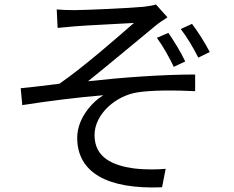

<svg xmlns="http://www.w3.org/2000/svg" viewBox="-20 -789 1040 853"><path d="M232 -747 236 -665C257 -667 287 -670 312 -672C355 -676 530 -684 575 -687C511 -631 353 -492 244 -417C194 -411 126 -402 72 -397L79 -322C199 -341 332 -357 439 -366C388 -335 323 -262 323 -177C323 -23 456 53 700 43L716 -39C681 -36 632 -34 573 -41C482 -54 400 -88 400 -189C400 -283 496 -365 593 -379C653 -388 749 -389 847 -384V-458C703 -458 523 -445 371 -428C451 -492 596 -613 670 -674C684 -686 710 -703 724 -712L673 -769C661 -765 642 -762 619 -759C561 -753 355 -744 311 -744C281 -744 256 -745 232 -747ZM728 -643 677 -621C706 -581 731 -536 752 -492L803 -516C782 -561 751 -609 728 -643ZM833 -683 783 -660C812 -623 839 -576 861 -533L912 -558C890 -600 857 -652 833 -683Z"/></svg>

Font: GenYoGothic2 TW R
Style: Regular
Weight: 400
Version: Version 2.100;PS 2.1;hotconv 16.6.51;makeotf.lib2.5.65220 DE